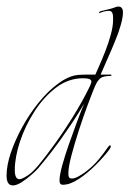

<svg xmlns="http://www.w3.org/2000/svg" viewBox="-24 -552 394 584"><path d="M15 12Q-4 12 -4 -18Q-4 -49 9 -87.5Q22 -126 44 -166Q66 -206 94 -240.5Q122 -275 152 -297Q170 -311 191 -319Q202 -323 213 -324Q224 -325 236 -325H266Q269 -332 277.5 -351Q286 -370 296 -395.5Q306 -421 313 -446.5Q320 -472 320 -492V-498Q320 -519 308 -519Q294 -519 278 -512Q276 -511 277.5 -514Q279 -517 282 -518Q290 -520 303 -523Q316 -526 324 -529Q330 -532 336 -532Q350 -532 350 -514Q350 -500 343.5 -476.5Q337 -453 326 -427Q316 -402 304.5 -376.5Q293 -351 282 -325H313Q316 -325 315 -323Q314 -321 312 -321Q291 -321 282 -314.5Q273 -308 265 -290Q257 -271 243.5 -235Q230 -199 216.5 -157.5Q203 -116 193.5 -80Q184 -44 184 -25Q184 -17 185 -15Q187 -9 194 -9Q203 -9 214 -15Q225 -21 234.5 -28Q244 -35 246 -37Q263 -51 277 -68Q291 -85 304 -104Q308 -110 311 -110Q313 -110 313 -107Q313 -104 310 -99Q293 -76 267.5 -50.5Q242 -25 215.5 -7.5Q189 10 167 10Q157 10 157 -3Q157 -19 165 -48Q173 -77 185 -111.5Q197 -146 209.5 -179.5Q222 -213 232 -237Q207 -194 178 -153Q156 -120 132.5 -90Q109 -60 92 -40Q87 -34 73 -21.5Q59 -9 43 1.5Q27 12 15 12ZM35 -7Q43 -7 58 -17Q70 -23 91 -47Q112 -72 141 -112Q170 -152 198.5 -198Q227 -244 248 -287Q254 -299 254 -304Q254 -314 229 -314Q184 -314 146.5 -285.5Q109 -257 80.5 -212.5Q52 -168 36.5 -120.5Q21 -73 21 -35Q21 -7 35 -7Z"/></svg>

Font: Explora
Style: Regular
Weight: 400
Designer: Robert E. Leuschke
Foundry: Robert E. Leuschke
Version: Version 1.010